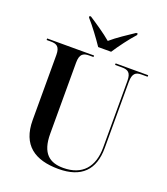

<svg xmlns="http://www.w3.org/2000/svg" viewBox="-166 -1045 1017 1170"><g transform="rotate(20 342.5 -460.5)"><path d="M325 -771H409C438 -816 487 -882 523 -921V-931H513C473 -904 408 -862 367 -826C325 -862 260 -905 220 -931H211V-921C246 -882 295 -816 325 -771ZM351 10C499 10 573 -64 573 -207V-635C573 -692 595 -704 630 -704H670V-714H459V-704H504C542 -704 563 -692 563 -638V-206C563 -80 499 -6 376 -6C288 -6 231 -47 231 -175V-635C231 -692 253 -704 291 -704H319V-714H15V-704H43C80 -704 102 -692 102 -639V-217C102 -54 198 10 351 10Z"/></g></svg>

Font: Noto Serif Display SemiCondensed SemiBold
Style: Regular
Weight: 600
Width: 4
Designer: Monotype Design Team
Foundry: Monotype Imaging Inc.
Version: Version 2.009